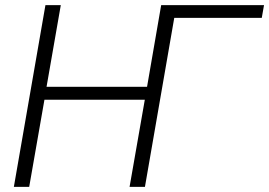

<svg xmlns="http://www.w3.org/2000/svg" viewBox="-20 -731 1053 751"><path d="M217.8 -710.9H157.7L34.2 0H94.2L153.8 -340.8H546.4L486.8 0H546.9L661.6 -661.1H1003.9L1012.7 -710.9H610.4L555.2 -391.6H162.1Z"/></svg>

Font: Roboto Light
Style: Italic
Weight: 300
Italic angle: -12°
Designer: Google
Version: Version 2.137; 2017